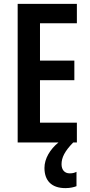

<svg xmlns="http://www.w3.org/2000/svg" viewBox="-20 -800 463 989"><path d="M297 46C297 12 313 -21 357 -66H376V-168H186V-387H363V-488H186V-680H376V-780H71V-66H281C238 -31 209 17 209 65C209 129 244 169 317 169C342 169 361 164 374 159V85C366 89 357 93 339 93C313 93 297 75 297 46Z"/></svg>

Font: Noto Sans Malayalam UI ExtraCondensed SemiBold
Style: Regular
Weight: 600
Width: 2
Designer: Jelle Bosma - Monotype Design Team
Foundry: Monotype Imaging Inc.
Version: Version 2.104